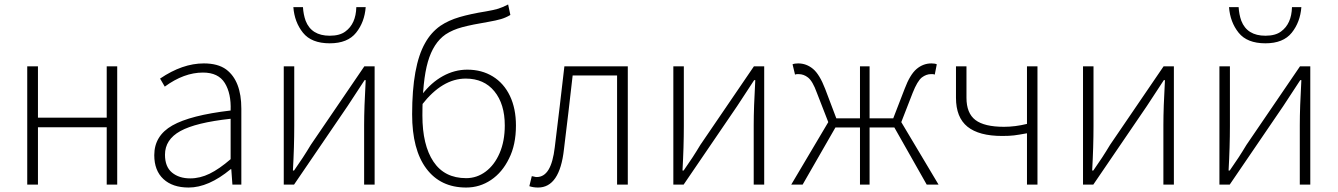

<svg xmlns="http://www.w3.org/2000/svg" viewBox="-20 -827 5991 860"><path d="M102 -530H150V-300H458V-530H505V0H458V-257H150V0H102Z M671 -132Q671 -219 752 -265Q833 -311 1013 -332Q1016 -408 987 -455Q958 -502 889 -502Q804 -502 718 -439L697 -475Q797 -543 893 -543Q956 -543 993 -516Q1061 -465 1061 -340V0H1021L1016 -69H1013Q914 13 825 13Q753 13 712 -25Q671 -63 671 -132ZM1013 -114V-295Q857 -278 788 -240Q719 -202 719 -134Q719 -80 750.5 -54Q782 -28 832 -28Q876 -28 919 -49Q962 -70 1013 -114Z M1251 -530H1298V-263Q1298 -170 1292 -63H1297Q1338 -121 1372 -178L1612 -530H1658V0H1611V-267Q1611 -344 1618 -468H1613L1575 -410L1537 -352L1297 0H1251ZM1294 -795H1337Q1339 -762 1349 -734Q1375 -667 1457 -667Q1502 -667 1527 -686Q1574 -720 1576 -795H1618Q1613 -728 1575 -680.5Q1537 -633 1457 -633Q1375 -633 1337 -680.5Q1299 -728 1294 -795Z M1826 -315Q1826 -532 1884 -634Q1910 -681 1952 -711Q1989 -736 2038.5 -750.5Q2088 -765 2157 -776Q2192 -782 2211.5 -788Q2231 -794 2256 -807L2266 -760Q2246 -748 2224 -741.5Q2202 -735 2167 -729Q2095 -717 2051.5 -705.5Q2008 -694 1976 -673Q1921 -635 1896.5 -550Q1872 -465 1872 -310Q1872 -177 1921.5 -103Q1971 -29 2068 -29Q2116 -29 2155.5 -58.5Q2195 -88 2218 -141.5Q2241 -195 2241 -265Q2241 -361 2194.5 -418Q2148 -475 2066 -475Q1961 -475 1870 -358V-403Q1911 -457 1963.5 -486Q2016 -515 2073 -515Q2138 -515 2187.5 -484.5Q2237 -454 2264 -397.5Q2291 -341 2291 -265Q2291 -178 2260 -117Q2230 -55 2179.5 -21Q2129 13 2068 13Q1953 13 1889.5 -72Q1826 -157 1826 -315Z M2351 7 2362 -38 2372 -36Q2378 -34 2384 -34Q2417 -34 2437 -67Q2457 -100 2465 -168L2487 -350L2508 -530H2792V0H2744V-489H2545Q2538 -434 2526 -324Q2521 -277 2506 -158Q2487 13 2390 13Q2369 13 2351 7Z M2996 -530H3043V-263Q3043 -170 3037 -63H3042Q3083 -121 3117 -178L3357 -530H3403V0H3356V-267Q3356 -344 3363 -468H3358L3320 -410L3282 -352L3042 0H2996Z M3690 -280 3639 -411Q3620 -464 3599 -480Q3580 -495 3557 -495H3549L3541 -493L3530 -539Q3539 -543 3555 -543Q3592 -543 3621.5 -518.5Q3651 -494 3676 -429L3726 -297H3832V-530H3875V-297H3981L4032 -429Q4056 -493 4085.5 -518Q4115 -543 4152 -543Q4168 -543 4176 -539L4167 -493L4159 -495H4150Q4129 -495 4109 -480Q4089 -464 4068 -411L4017 -280L4184 0H4131L3986 -256H3875V0H3832V-256H3722L3575 0H3524Z M4469 -218Q4365 -218 4313.5 -259.5Q4262 -301 4262 -389V-530H4309V-389Q4309 -320 4349 -289.5Q4389 -259 4477 -259Q4527 -259 4580 -272V-530H4627V0H4580V-230Q4542 -223 4521.5 -220.5Q4501 -218 4469 -218Z M4831 -530H4878V-263Q4878 -170 4872 -63H4877Q4918 -121 4952 -178L5192 -530H5238V0H5191V-267Q5191 -344 5198 -468H5193L5155 -410L5117 -352L4877 0H4831Z M5442 -530H5489V-263Q5489 -170 5483 -63H5488Q5529 -121 5563 -178L5803 -530H5849V0H5802V-267Q5802 -344 5809 -468H5804L5766 -410L5728 -352L5488 0H5442ZM5485 -795H5528Q5530 -762 5540 -734Q5566 -667 5648 -667Q5693 -667 5718 -686Q5765 -720 5767 -795H5809Q5804 -728 5766 -680.5Q5728 -633 5648 -633Q5566 -633 5528 -680.5Q5490 -728 5485 -795Z"/></svg>

Font: Merged Yaku Han JP ExtraLight
Style: Regular
Weight: 250
Designer: Ryoko NISHIZUKA 西塚涼子 (kana, bopomofo & ideographs); Paul D. Hunt (Latin, Greek & Cyrillic); Sandoll Communications 산돌커뮤니
Foundry: Adobe
Version: Version 2.004